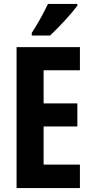

<svg xmlns="http://www.w3.org/2000/svg" viewBox="-20 -953 467 973"><path d="M372 -924V-933H223C202 -889 175 -839 141 -786V-773H234C280 -816 345 -887 372 -924ZM385 0V-119H201V-312H372V-429H201V-597H385V-714H64V0Z"/></svg>

Font: Noto Sans Hebrew ExtraCondensed
Style: Bold
Weight: 700
Width: 2
Designer: Monotype Design Team
Foundry: Monotype Imaging Inc.
Version: Version 2.004